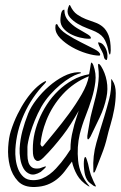

<svg xmlns="http://www.w3.org/2000/svg" viewBox="-20 -739 480 763"><path d="M403 -352Q395 -312 376 -272Q357 -232 340 -197Q339 -195 335.5 -190Q332 -185 330 -185Q327 -186 327 -191.5Q327 -197 327 -199Q328 -208 330.5 -220.5Q333 -233 335 -246.5Q337 -260 339.5 -272.5Q342 -285 345 -295Q354 -329 360 -353.5Q366 -378 369 -398Q372 -418 372.5 -436Q373 -454 370 -475Q369 -483 371 -485Q373 -486 376 -483Q379 -480 381 -477Q398 -450 404 -417.5Q410 -385 403 -352ZM427 -419Q440 -400 440 -369Q440 -338 434 -305.5Q428 -273 419 -243Q410 -213 406 -195Q398 -160 384 -125Q370 -90 360 -63Q359 -60 357 -56.5Q355 -53 353 -53Q351 -53 351 -57Q351 -61 351 -64Q348 -119 363 -171.5Q378 -224 395 -278Q405 -311 414 -345.5Q423 -380 422 -421Q422 -425 423 -425ZM333 -436Q272 -411 229.5 -364.5Q187 -318 164 -260Q154 -234 149 -213.5Q144 -193 141 -169Q140 -164 144 -159Q148 -154 152 -159Q170 -181 198 -215Q226 -249 254 -287Q282 -325 304.5 -364Q327 -403 333 -436ZM266 -97Q251 -76 237 -58Q223 -40 206 -26.5Q189 -13 168 -5Q147 3 120 4Q75 6 51.5 -19Q28 -44 19 -80Q10 -116 12.5 -154.5Q15 -193 23 -218Q34 -253 49.5 -284.5Q65 -316 82.5 -341.5Q100 -367 118.5 -385.5Q137 -404 155 -414Q156 -414 159.5 -416Q163 -418 163 -415Q164 -415 162 -412Q160 -409 158 -407Q106 -353 75.5 -285Q45 -217 41 -145Q40 -127 42.5 -106Q45 -85 52.5 -66.5Q60 -48 74 -35.5Q88 -23 112 -23Q131 -23 147 -29.5Q163 -36 177 -46.5Q191 -57 202.5 -69.5Q214 -82 223 -93Q243 -118 260 -145Q260 -165 262.5 -184Q265 -203 270 -222Q273 -236 275.5 -244.5Q278 -253 280.5 -260.5Q283 -268 285.5 -276.5Q288 -285 293 -299Q277 -271 261.5 -246.5Q246 -222 228.5 -199.5Q211 -177 192.5 -155.5Q174 -134 152 -112Q135 -95 124 -101Q113 -107 111 -129Q109 -163 114.5 -195Q120 -227 134 -262Q147 -294 166.5 -324Q186 -354 211.5 -378.5Q237 -403 268 -420.5Q299 -438 334 -444Q336 -455 337.5 -463Q339 -471 340 -479Q342 -490 342 -490Q344 -491 346.5 -488Q349 -485 351 -480Q363 -447 359 -414Q355 -381 344.5 -347Q334 -313 320 -277.5Q306 -242 297 -206Q285 -155 290.5 -100.5Q296 -46 333 -2Q336 2 336 2Q335 3 330 0Q301 -18 286.5 -43.5Q272 -69 266 -97ZM301 -451Q303 -449 300.5 -448Q298 -447 290 -445Q277 -441 258.5 -430Q240 -419 219.5 -402Q199 -385 179 -362.5Q159 -340 144 -314Q129 -287 118.5 -261Q108 -235 101.5 -213.5Q95 -192 92 -176.5Q89 -161 89 -155Q89 -140 89 -123.5Q89 -107 93 -94Q97 -81 107 -74Q117 -67 137 -70Q138 -70 142 -71.5Q146 -73 150 -74.5Q154 -76 157.5 -77Q161 -78 162 -78Q163 -76 160.5 -73Q158 -70 154 -66.5Q150 -63 146.5 -60Q143 -57 142 -56Q117 -41 100 -47Q83 -53 73.5 -69.5Q64 -86 60.5 -108.5Q57 -131 58 -149Q60 -184 69 -218.5Q78 -253 92 -288Q103 -315 125 -343.5Q147 -372 174.5 -396Q202 -420 232 -435.5Q262 -451 290 -452Q300 -452 301 -451ZM360 -2Q362 1 361 2Q358 2 353 0Q350 -2 337 -12Q324 -22 318 -44Q316 -52 314.5 -64.5Q313 -77 313 -88Q313 -99 314.5 -107Q316 -115 319 -115Q322 -115 325.5 -103Q329 -91 330 -88Q333 -74 335.5 -63.5Q338 -53 341 -44Q345 -33 351.5 -19Q358 -5 360 -2ZM375 -570Q384 -568 390 -561.5Q396 -555 400 -547Q404 -539 405.5 -531Q407 -523 407 -517Q407 -509 405.5 -504Q404 -499 401 -501Q400 -502 398 -503Q396 -504 394 -509Q392 -519 390 -524.5Q388 -530 385.5 -534.5Q383 -539 380 -544.5Q377 -550 373 -559Q371 -564 370 -568Q369 -572 375 -570ZM412 -531Q408 -557 397.5 -578.5Q387 -600 360 -613Q347 -619 327 -626.5Q307 -634 289 -644.5Q271 -655 258.5 -669Q246 -683 249 -701Q251 -710 254 -716Q257 -722 259 -717Q270 -693 286.5 -681.5Q303 -670 321 -663Q339 -656 357 -650Q375 -644 389 -632Q403 -620 411.5 -598.5Q420 -577 420 -539Q420 -534 419 -528Q418 -522 416 -522Q415 -522 412 -531ZM378 -522Q378 -518 374 -518Q354 -518 324 -527Q294 -536 266.5 -551.5Q239 -567 219.5 -587Q200 -607 200 -629Q200 -631 200.5 -637Q201 -643 205 -643H207Q217 -621 245 -603Q273 -585 302.5 -570.5Q332 -556 355 -544Q378 -532 378 -522ZM341 -590Q342 -586 339 -585.5Q336 -585 334 -585Q317 -585 297 -590Q277 -595 260 -604Q243 -613 231.5 -627Q220 -641 220 -659Q220 -667 222 -680.5Q224 -694 230 -699Q235 -701 235.5 -701Q236 -701 236 -698Q236 -674 251.5 -656.5Q267 -639 286.5 -627Q306 -615 322.5 -606Q339 -597 341 -590Z"/></svg>

Font: Akronim
Style: Regular
Weight: 400
Designer: Grzegorz Klimczewski
Foundry: Fonty.PL
Version: Version 1.002